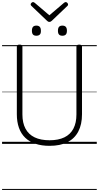

<svg xmlns="http://www.w3.org/2000/svg" viewBox="-20 -1393 957 1859"><path d="M460 19Q383 19 323.5 -1Q264 -21 224 -59.5Q184 -98 163.5 -155.5Q143 -213 143 -287V-942Q143 -952 149 -956.5Q155 -961 169 -961Q184 -961 190.5 -956.5Q197 -952 197 -942V-285Q197 -203 227 -147Q257 -91 315.5 -63Q374 -35 460 -35Q545 -35 603 -63Q661 -91 690.5 -147Q720 -203 720 -285V-942Q720 -952 726.5 -956.5Q733 -961 747 -961Q774 -961 774 -942V-287Q774 -188 738 -119.5Q702 -51 632.5 -16Q563 19 460 19ZM332 -1047Q310 -1047 299.5 -1058.5Q289 -1070 289 -1095Q289 -1121 299.5 -1133Q310 -1145 332 -1145Q354 -1145 365 -1133Q376 -1121 376 -1095Q377 -1070 365.5 -1058.5Q354 -1047 332 -1047ZM584 -1047Q562 -1047 551.5 -1058.5Q541 -1070 541 -1095Q541 -1121 551.5 -1133Q562 -1145 584 -1145Q606 -1145 617 -1133Q628 -1121 628 -1095Q628 -1070 617 -1058.5Q606 -1047 584 -1047ZM616 -1373Q624 -1373 631.5 -1365.5Q639 -1358 639 -1349Q639 -1346 638 -1343Q637 -1340 633 -1336L483 -1193Q478 -1189 472.5 -1185Q467 -1181 458 -1181Q449 -1181 444 -1185Q439 -1189 433 -1194L283 -1337Q279 -1341 278 -1344.5Q277 -1348 277 -1350Q277 -1359 285 -1366Q293 -1373 300 -1373Q305 -1373 308.5 -1370.5Q312 -1368 317 -1365L458 -1245L599 -1365Q604 -1368 607.5 -1370.5Q611 -1373 616 -1373ZM0 436H917V446H0ZM0 -20H917V0H0ZM0 -505H917V-500H0ZM0 -956H917V-946H0Z"/></svg>

Font: Playwrite HU Guides
Style: Regular
Weight: 400
Designer: Veronika Burian, José Scaglione
Foundry: TypeTogether
Version: Version 1.003